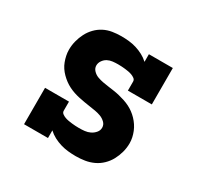

<svg xmlns="http://www.w3.org/2000/svg" viewBox="-124 -679 847 827"><g transform="rotate(30 300.0 -265.0)"><path d="M344 8Q325 8 306 6Q287 4 268.5 -1.5Q250 -7 233 -16Q216 -25 202 -38V0H83V-181H202V-136Q202 -127 209.5 -121.5Q217 -116 225.5 -113Q234 -110 243 -108.5Q252 -107 260.5 -106Q269 -105 278 -104.5Q287 -104 296 -104Q310 -104 324 -105.5Q338 -107 350.5 -113Q363 -119 372.5 -130Q382 -141 382 -155Q382 -170 371 -180.5Q360 -191 346.5 -196Q333 -201 318.5 -203.5Q304 -206 290 -208Q276 -210 261.5 -212.5Q247 -215 233 -218Q219 -221 205.5 -225.5Q192 -230 179 -236.5Q166 -243 154.5 -251.5Q143 -260 132.5 -270.5Q122 -281 114 -293Q106 -305 101 -318.5Q96 -332 93 -346Q90 -360 90 -375Q90 -397 95.5 -418.5Q101 -440 111 -459.5Q121 -479 136.5 -495Q152 -511 171.5 -521Q191 -531 213 -534.5Q235 -538 257 -538Q276 -538 295 -536Q314 -534 332 -528.5Q350 -523 367 -514Q384 -505 398 -492V-530H517V-349H398V-394Q398 -403 390.5 -408.5Q383 -414 374.5 -417Q366 -420 357.5 -421.5Q349 -423 340 -424Q331 -425 322.5 -425.5Q314 -426 305 -426Q292 -426 278.5 -424.5Q265 -423 253.5 -417Q242 -411 234 -399.5Q226 -388 226 -375Q226 -361 236.5 -350Q247 -339 261 -334Q275 -329 289 -326.5Q303 -324 317.5 -322Q332 -320 346 -318Q360 -316 374 -312.5Q388 -309 402 -304.5Q416 -300 429 -293.5Q442 -287 453.5 -278.5Q465 -270 475 -259.5Q485 -249 493 -237Q501 -225 506.5 -211.5Q512 -198 515 -184Q518 -170 518 -156Q518 -133 512 -111Q506 -89 495.5 -69.5Q485 -50 468.5 -34Q452 -18 431.5 -8.5Q411 1 389 4.5Q367 8 344 8Z"/></g></svg>

Font: Iosevka Slab Heavy Extended
Style: Regular
Weight: 900
Width: 7
Monospace: yes
Designer: Belleve Invis
Foundry: Belleve Invis
Version: Version 11.1.0; ttfautohint (v1.8.3)